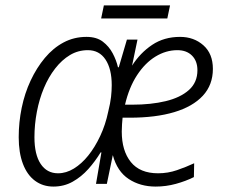

<svg xmlns="http://www.w3.org/2000/svg" viewBox="-20 -678 831 708"><path d="M177 10Q138 10 109 -11.5Q80 -33 64.5 -74Q49 -115 49 -172Q49 -227 60 -280.5Q71 -334 93 -381Q115 -428 145.5 -464.5Q176 -501 214.5 -521.5Q253 -542 299 -542Q336 -542 359 -524.5Q382 -507 395.5 -481.5Q409 -456 415 -430H418L448 -532H487L467 -436Q497 -483 541 -512.5Q585 -542 644 -542Q695 -542 730 -511Q765 -480 765 -424Q765 -365 728 -325Q691 -285 622.5 -264.5Q554 -244 458 -244H432Q431 -234 430 -220Q429 -206 429 -193Q429 -122 462.5 -80.5Q496 -39 563 -39Q599 -39 632.5 -50.5Q666 -62 696 -76L695 -25Q665 -10 628.5 0Q592 10 554 10Q497 10 454.5 -18Q412 -46 396 -106L374 0H334L354 -116H351Q331 -83 305.5 -54.5Q280 -26 248 -8Q216 10 177 10ZM194 -39Q224 -39 252.5 -56.5Q281 -74 305.5 -104.5Q330 -135 349.5 -176.5Q369 -218 379 -266Q387 -298 389.5 -321Q392 -344 392 -364Q392 -424 369 -458.5Q346 -493 304 -493Q268 -493 238 -475Q208 -457 183.5 -425.5Q159 -394 142 -353.5Q125 -313 116 -266Q107 -219 107 -172Q107 -108 130 -73.5Q153 -39 194 -39ZM468 -292Q537 -292 591 -305Q645 -318 676.5 -346Q708 -374 708 -419Q708 -453 688 -473Q668 -493 634 -493Q592 -493 553.5 -469.5Q515 -446 485.5 -401Q456 -356 441 -292ZM353 -610 363 -658H607L597 -610Z"/></svg>

Font: Noto Sans Display Light
Style: Italic
Weight: 300
Italic angle: -12°
Designer: Monotype Design Team
Foundry: Monotype Imaging Inc.
Version: Version 2.003